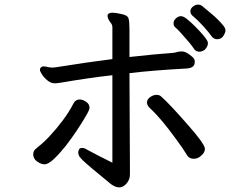

<svg xmlns="http://www.w3.org/2000/svg" viewBox="-20 -780 1040 832"><path d="M920 -610Q906 -610 896 -624Q885 -640 860.5 -667Q836 -694 813 -713Q805 -721 805 -731.5Q805 -742 815.5 -751Q826 -760 837.5 -760Q849 -760 856 -754Q870 -742 898.5 -718.5Q927 -695 951 -665Q957 -656 957 -647.5Q957 -639 948 -624.5Q939 -610 920 -610ZM541 -463 543 -58V-23Q543 -2 528.5 15Q514 32 496 32Q481 32 461 18Q365 -60 338 -86Q325 -99 322 -106Q319 -113 319 -119.5Q319 -126 322.5 -132.5Q326 -139 336 -139Q346 -139 358 -131Q406 -105 467 -75V-454Q367 -443 245 -422Q227 -419 217 -419Q200 -419 185 -432Q165 -448 155 -470Q153 -474 153 -477Q153 -485 160 -490Q166 -495 190 -489Q201 -487 204 -487Q207 -487 212.5 -487.5Q218 -488 219 -488Q363 -511 467 -524V-662Q467 -673 459 -682Q446 -699 446 -711V-712Q447 -725 468 -725Q480 -725 507 -719Q533 -714 537 -700Q541 -688 541 -652V-533Q658 -546 731 -551Q739 -552 747.5 -554.5Q756 -557 766 -557H769Q779 -557 791 -550Q803 -543 813.5 -533.5Q824 -524 824 -514V-511Q824 -498 815 -491Q806 -484 786 -483Q640 -475 541 -463ZM844 -556Q829 -556 821 -568Q806 -591 765 -636Q749 -654 739 -662Q732 -668 732 -679.5Q732 -691 742.5 -700.5Q753 -710 764 -710Q775 -710 791.5 -696.5Q808 -683 826 -665Q869 -621 877 -605Q881 -600 881 -592Q881 -579 867 -564Q854 -556 844 -556ZM868 -135Q868 -126 863 -118Q858 -110 851 -105Q838 -92 819 -92Q800 -92 791 -107Q774 -135 746 -173Q678 -267 632 -309Q617 -322 617 -336Q617 -350 631 -359.5Q645 -369 658 -369Q670 -369 677 -363Q716 -329 801 -231Q862 -161 867 -140Q868 -138 868 -135ZM352 -277Q315 -213 265 -148Q238 -114 213.5 -91Q189 -68 173.5 -68Q158 -68 141 -80Q124 -92 124 -111Q124 -126 135 -135Q143 -141 144 -143Q167 -160 195.5 -190.5Q224 -221 251.5 -257.5Q279 -294 298 -331Q307 -349 325 -349Q338 -349 353 -339Q368 -329 368 -313Q368 -304 352 -277Z"/></svg>

Font: Moon Stars Kai
Style: Bold
Weight: 700
Designer: GuiWonder
Version: Version 1.101